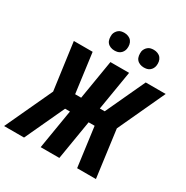

<svg xmlns="http://www.w3.org/2000/svg" viewBox="-225 -1127 1258 1300"><g transform="rotate(30 404.5 -477.0)"><path d="M703 0H556L515 -308H468L417 0H271L322 -308H284L141 0H-15L156 -368L106 -735H253L294 -427H341L392 -735H538L487 -427H525L668 -735H824L654 -368ZM605 -816Q589 -816 574 -822Q559 -828 549.5 -840Q540 -852 537.5 -868.5Q535 -885 537 -902Q539 -913 545.5 -923.5Q552 -934 561.5 -941.5Q571 -949 582.5 -951.5Q594 -954 606 -954Q622 -954 637 -948Q652 -942 661.5 -930Q671 -918 674 -901.5Q677 -885 674 -868Q672 -857 666 -846.5Q660 -836 650 -828.5Q640 -821 628.5 -818.5Q617 -816 605 -816ZM375 -816Q359 -816 344 -822Q329 -828 319.5 -840Q310 -852 307.5 -868.5Q305 -885 307 -902Q309 -913 315.5 -923.5Q322 -934 331.5 -941.5Q341 -949 352.5 -951.5Q364 -954 376 -954Q392 -954 407 -948Q422 -942 431.5 -930Q441 -918 444 -901.5Q447 -885 444 -868Q442 -857 436 -846.5Q430 -836 420 -828.5Q410 -821 398.5 -818.5Q387 -816 375 -816Z"/></g></svg>

Font: Iosevka Aile Heavy Oblique
Style: Regular
Weight: 900
Italic angle: -9°
Designer: Belleve Invis
Foundry: Belleve Invis
Version: Version 31.1.0; ttfautohint (v1.8.4)